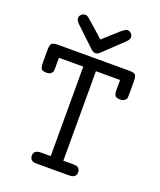

<svg xmlns="http://www.w3.org/2000/svg" viewBox="-147 -895 820 986"><g transform="rotate(20 262.5 -402.0)"><path d="M26 -497V-570Q26 -595 34 -603Q42 -611 67 -611H458Q483 -611 490.5 -602.5Q498 -594 498 -570V-497Q498 -484 497 -477Q496 -470 487.5 -463Q479 -456 463 -456Q440 -456 434.5 -466.5Q429 -477 429 -497V-550H297V-61H349Q361 -61 367.5 -60Q374 -59 381.5 -51.5Q389 -44 389 -30Q389 0 349 0H176Q164 0 157.5 -1Q151 -2 143.5 -9.5Q136 -17 136 -31Q136 -61 176 -61H228V-550H95V-497Q95 -484 94 -477Q93 -470 84.5 -463Q76 -456 60 -456Q37 -456 31.5 -466.5Q26 -477 26 -497ZM117 -776Q117 -787 126.5 -795.5Q136 -804 147 -804Q156 -804 165.5 -796.5Q175 -789 209 -759Q227 -743 239 -732L262 -711H263Q270 -718 345 -785Q368 -804 378 -804Q389 -804 398 -795.5Q407 -787 407 -775Q407 -763 392 -748Q299 -659 286 -647.5Q273 -636 262 -636Q251 -636 238 -647.5Q225 -659 132 -748Q117 -763 117 -776Z"/></g></svg>

Font: CMU Typewriter Text
Style: Regular
Weight: 500
Monospace: yes
Version: Version 0.7.0